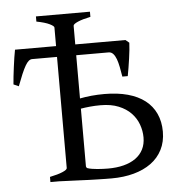

<svg xmlns="http://www.w3.org/2000/svg" viewBox="-50 -722 740 778"><g transform="rotate(-5 320.0 -333.5)"><path d="M354 -292.5Q330.6 -292.5 310.8 -290.5Q291 -288.6 273.4 -285.6V-50.8Q273.4 -46.9 277.8 -43.5Q286.1 -40.5 296.9 -38.8Q307.6 -37.1 318.8 -36.1Q330.1 -35.2 341.3 -34.7Q352.5 -34.2 362.3 -34.2Q397.5 -34.2 425.8 -41.5Q454.1 -48.8 474.4 -63.2Q494.6 -77.6 505.4 -98.9Q516.1 -120.1 516.1 -147.5Q516.1 -174.3 506.6 -200.4Q497.1 -226.6 477.3 -247.1Q457.5 -267.6 427 -280Q396.5 -292.5 354 -292.5ZM492.2 -534.7Q491.7 -522 490 -505.4Q488.3 -488.8 485.6 -470.5Q482.9 -452.1 480 -433.8Q477.1 -415.5 474.1 -400.4H452.1Q448.7 -420.9 445.1 -439.7Q441.4 -458.5 436.3 -472.4Q431.2 -486.3 423.6 -494.6Q416 -502.9 405.3 -502.9H273.4V-327.1Q295.4 -331.5 320.8 -334Q346.2 -336.4 373 -336.4Q426.3 -336.4 468 -325Q509.8 -313.5 538.1 -291.5Q566.4 -269.5 581.3 -237.3Q596.2 -205.1 596.2 -164.1Q596.2 -122.6 579.8 -90.6Q563.5 -58.6 533.9 -37.1Q504.4 -15.6 463.4 -4.4Q422.4 6.8 373 6.8Q362.3 6.8 347.4 6.6Q332.5 6.3 315.4 5.9Q298.3 5.4 280.3 4.9Q262.2 4.4 245.1 3.4Q204.6 2 160.2 0H124.5V-21Q157.7 -27.8 176.5 -35.9Q195.3 -43.9 195.3 -50.8V-502.9H94.2Q86.9 -502.9 80.1 -497.3Q73.2 -491.7 65.9 -479Q58.6 -466.3 50 -446.3Q41.5 -426.3 30.8 -397.9L9.8 -407.2Q10.7 -421.4 12.9 -440.2Q15.1 -459 17.6 -478.5Q20 -498 22.9 -516.1Q25.9 -534.2 28.3 -546.9H195.3V-622.6Q195.3 -628.4 177.5 -637.2Q159.7 -646 124.5 -652.8V-673.8H344.2V-652.8Q311 -646 292.2 -637.7Q273.4 -629.4 273.4 -622.6V-546.9H477.5Z"/></g></svg>

Font: Noto Serif Devanagari
Style: Regular
Weight: 400
Designer: Monotype Design Team
Foundry: Monotype Imaging Inc.
Version: Version 1.01